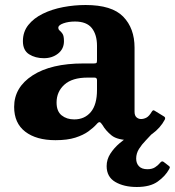

<svg xmlns="http://www.w3.org/2000/svg" viewBox="-20 -550 698 767"><path d="M36.5 -123Q36.5 -201 110.2 -248.8Q184 -296.5 313 -296.5H354.5Q363 -296.5 365.2 -298.5Q367.5 -300.5 367.5 -309.5V-367Q367.5 -411.5 346.8 -437.8Q326 -464 279.5 -464Q253.5 -464 233.2 -456.8Q213 -449.5 213 -439.5Q213 -432 218.5 -427.8Q224 -423.5 229.8 -415Q235.5 -406.5 235.5 -385.5Q235.5 -354.5 212 -336Q188.5 -317.5 155.5 -317.5Q121 -317.5 96.2 -333.2Q71.5 -349 71.5 -385.5Q71.5 -423 93.2 -450.2Q115 -477.5 151.2 -495.2Q187.5 -513 232 -521.5Q276.5 -530 322 -530Q427 -530 472.2 -483.5Q517.5 -437 517.5 -359.5V-103.5Q517.5 -88.5 525.2 -81.5Q533 -74.5 543.5 -74.5Q554 -74.5 564.8 -80Q575.5 -85.5 586.5 -104Q591.5 -112.5 598 -107.5L635.5 -84.5Q642 -80.5 638.5 -72.5Q621 -39 587.2 -14.5Q553.5 10 504.5 10H504Q449 10 425.5 -9.2Q402 -28.5 389.5 -50.5Q382.5 -61.5 377.8 -62Q373 -62.5 365.5 -53.5Q353.5 -40 333.2 -25.2Q313 -10.5 281 -0.2Q249 10 201.5 10Q125 10 80.8 -24Q36.5 -58 36.5 -123ZM206 -140.5Q206 -105.5 226.2 -89.2Q246.5 -73 276.5 -73Q318 -73 342.8 -102.5Q367.5 -132 367.5 -191V-230Q367.5 -240 357.5 -240H329.5Q268.5 -240 237.2 -211.8Q206 -183.5 206 -140.5ZM526.5 197Q475 197 440.5 176.8Q406 156.5 406 113.5Q406 87 420.8 64Q435.5 41 458.5 21.5Q481.5 2 506.2 -14.2Q531 -30.5 551 -44Q559.5 -49.5 569.2 -47.2Q579 -45 582.5 -41.5Q591.5 -33.5 593 -28.8Q594.5 -24 588.5 -17Q577 -4 561.8 11.5Q546.5 27 535.2 45Q524 63 524 83.5Q524 102.5 535.2 114.2Q546.5 126 569 126Q587.5 126 599.5 118.2Q611.5 110.5 619.5 100.5Q627 91 634 97L653.5 112Q658.5 115.5 658.5 118Q658.5 120.5 655.5 126Q640.5 153.5 610.2 175.2Q580 197 526.5 197Z"/></svg>

Font: Besley
Style: Bold
Weight: 700
Designer: Owen Earl
Foundry: indestructible type*
Version: Version 2.001; ttfautohint (v1.8.3)